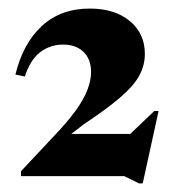

<svg xmlns="http://www.w3.org/2000/svg" viewBox="-20 -734 409 448"><path d="M228.5 -368.5 340 -475H350L313 -306H304.5L270 -323H29V-334.5L104 -414.5Q137.5 -449.5 156.8 -476.2Q176 -503 184.2 -525Q192.5 -547 192.5 -566Q192.5 -595.5 175 -612.8Q157.5 -630 127 -630Q98 -630 74.5 -612.8Q51 -595.5 38 -555.5L16 -560Q33.5 -632.5 77.5 -673.2Q121.5 -714 189.5 -714Q248 -714 283 -684.8Q318 -655.5 318 -608.5Q318 -580.5 304.2 -556.2Q290.5 -532 259.2 -505.5Q228 -479 175.5 -444L123.5 -404L125 -421.5H324Z"/></svg>

Font: Newsreader 60pt
Style: Bold
Weight: 700
Designer: Hugues Gentile
Foundry: Production Type
Version: Version 1.003